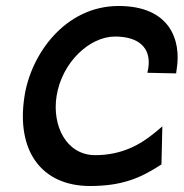

<svg xmlns="http://www.w3.org/2000/svg" viewBox="-20 -610 613 641"><path d="M281 11C389 11 450 -17 511 -56L519 -61L522 -188L498 -168C449 -127 386 -92 298 -92C201 -92 153 -191 169 -290C187 -402 279 -488 364 -488C441 -488 486 -452 475 -382L472 -367L568 -365L570 -380C585 -473 550 -590 376 -590C198 -590 84 -430 62 -290C33 -108 117 11 281 11Z"/></svg>

Font: Charger Pro
Style: BlkObl
Weight: 900
Designer: Jasper
Foundry: Cannot Into Space Fonts
Version: Version 1.09